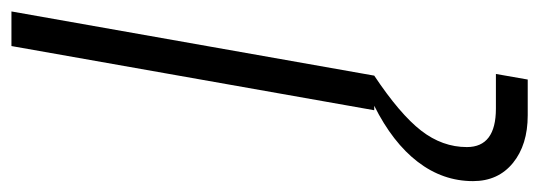

<svg xmlns="http://www.w3.org/2000/svg" viewBox="-404 -360 965 344"><g transform="rotate(-90 79.0 -187.5)"><path d="M116 0Q47 46 17.5 84Q-12 122 -12 166Q-12 218 57 218H119L109 275H45Q-8 275 -40.5 248.5Q-73 222 -73 177Q-73 123 -38.5 78Q-4 33 62 0H54L169 -650H231Z"/></g></svg>

Font: Overused Grotesk Book
Style: Italic
Weight: 350
Italic angle: -10°
Version: Version 0.003